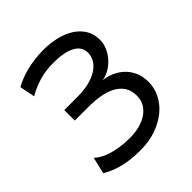

<svg xmlns="http://www.w3.org/2000/svg" viewBox="-199 -863 1013 1013"><g transform="rotate(-45 307.5 -356.5)"><path d="M136.7 -422.4H234.4Q282.2 -422.4 320.3 -431.6Q358.4 -440.9 384.8 -457.8Q411.1 -474.6 425.3 -497.8Q439.5 -521 439.5 -549.3Q439.5 -571.8 427.7 -588.9Q416 -606 394.3 -617.2Q372.6 -628.4 342 -634Q311.5 -639.6 273.4 -639.6Q211.9 -639.6 161.6 -623.8Q111.3 -607.9 75.7 -585.9L58.6 -671.4Q75.7 -681.6 99.6 -691.4Q123.5 -701.2 152.6 -708.7Q181.6 -716.3 214.6 -720.7Q247.6 -725.1 283.2 -725.1Q334.5 -725.1 379.6 -714.1Q424.8 -703.1 458.7 -681.4Q492.7 -659.7 512.5 -627.2Q532.2 -594.7 532.2 -551.8Q532.2 -522 519.8 -494.4Q507.3 -466.8 487.3 -444.8Q467.3 -422.9 441.9 -408.4Q416.5 -394 390.6 -390.6Q416.5 -388.2 445.8 -377Q475.1 -365.7 499.8 -344.2Q524.4 -322.8 540.5 -290.3Q556.6 -257.8 556.6 -212.4Q556.6 -169.4 536.9 -128.9Q517.1 -88.4 480 -57.1Q442.9 -25.9 389.9 -6.8Q336.9 12.2 271 12.2Q226.1 12.2 191.4 7.3Q156.7 2.4 129.9 -5.4Q103 -13.2 82.8 -22.7Q62.5 -32.2 46.4 -41.5L68.4 -134.3Q80.6 -122.6 99.9 -111.3Q119.1 -100.1 145.5 -91.8Q171.9 -83.5 205.1 -78.4Q238.3 -73.2 278.3 -73.2Q315.9 -73.2 349.4 -81.8Q382.8 -90.3 407.7 -107.2Q432.6 -124 447 -148.4Q461.4 -172.9 461.4 -205.1Q461.4 -243.7 444.6 -270Q427.7 -296.4 397.7 -313Q367.7 -329.6 325.9 -336.9Q284.2 -344.2 234.4 -344.2H136.7Z"/></g></svg>

Font: Andika CyrE
Style: Regular
Weight: 400
Designer: Victor Gaultney, Annie Olsen, Julie Remington, Don Collingsworth, Eric Hays, Becca Hirsbrunner
Foundry: SIL International
Version: Version 5.000